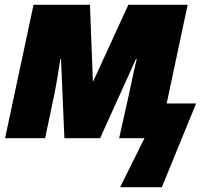

<svg xmlns="http://www.w3.org/2000/svg" viewBox="-20 -573 868 796"><path d="M478 203H651L793 -144H671L758 -553H512L367 -237H365L353 -553H119L1 0H167L207 -190C215 -231 224 -284 230 -328H233L247 0H395L544 -329H547C537 -289 525 -230 516 -188L474 0H579Z"/></svg>

Font: Noto Sans UI SemiCondensed Black
Style: Italic
Weight: 900
Width: 4
Italic angle: -372°
Designer: Monotype Design Team
Foundry: Monotype Imaging Inc.
Version: Version 1.901